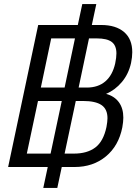

<svg xmlns="http://www.w3.org/2000/svg" viewBox="-20 -822 681 945"><path d="M215 0H20L168 -699H363L385 -802H454L432 -699H478Q550 -699 590.5 -664.5Q631 -630 631 -565Q631 -541 625 -512Q613 -458 580 -418.5Q547 -379 502 -360Q543 -349 565 -319Q587 -289 587 -243Q587 -223 582 -195Q564 -104 501 -52Q438 0 347 0H284L262 103H193ZM298 -391 349 -633H232L181 -391ZM407 -391Q463 -391 498.5 -421.5Q534 -452 547 -510Q553 -539 553 -559Q553 -598 530 -615.5Q507 -633 456 -633H418L367 -391ZM229 -66 284 -325H167L112 -66ZM344 -66Q409 -66 449 -96Q489 -126 504 -197Q509 -224 509 -240Q509 -285 479.5 -305Q450 -325 388 -325H353L298 -66Z"/></svg>

Font: Prompt Light
Style: Italic
Weight: 300
Italic angle: -12°
Designer: Katatrad Team
Foundry: CadsonDemak
Version: Version 1.000